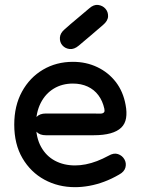

<svg xmlns="http://www.w3.org/2000/svg" viewBox="-20 -764 588 795"><path d="M170 -294Q145 -294 132 -280.5Q119 -267 119 -249Q119 -231 132 -217.5Q145 -204 170 -204Q191 -204 212.5 -204Q234 -204 257.5 -204Q281 -204 308 -204Q335 -204 367 -204Q409 -204 437.5 -212Q466 -220 482 -235.5Q498 -251 502 -275Q506 -299 500 -330Q490 -385 459.5 -424.5Q429 -464 383 -486Q337 -508 282 -508Q213 -508 158 -475.5Q103 -443 71 -384.5Q39 -326 39 -248Q39 -167 73 -109Q107 -51 164 -20Q221 11 291 11Q319 11 349.5 5.5Q380 0 411 -11.5Q442 -23 473 -41Q495 -53 499.5 -71Q504 -89 495 -104.5Q486 -120 468.5 -126Q451 -132 429 -119Q405 -106 381.5 -97Q358 -88 335 -83.5Q312 -79 291 -79Q244 -79 207.5 -98.5Q171 -118 150 -156Q129 -194 129 -248Q129 -299 148.5 -337.5Q168 -376 202.5 -397Q237 -418 282 -418Q316 -418 343 -405.5Q370 -393 387.5 -369.5Q405 -346 412 -314Q414 -304 411.5 -300Q409 -296 403.5 -294.5Q398 -293 388.5 -293.5Q379 -294 367 -294Q334 -294 299.5 -294Q265 -294 232 -294Q199 -294 170 -294ZM407 -661Q427 -678 427.5 -696.5Q428 -715 416.5 -728Q405 -741 386.5 -743.5Q368 -746 349 -729Q336 -718 323 -707Q310 -696 297.5 -685.5Q285 -675 272.5 -664.5Q260 -654 248 -643Q229 -627 228 -608Q227 -589 238.5 -576Q250 -563 268.5 -561Q287 -559 306 -575Q319 -586 332 -597Q345 -608 357.5 -618.5Q370 -629 382.5 -640Q395 -651 407 -661Z"/></svg>

Font: Tilt Neon
Style: Regular
Weight: 400
Designer: Andy Clymer
Foundry: Andy Clymer
Version: Version 1.000